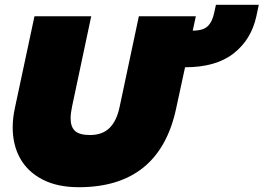

<svg xmlns="http://www.w3.org/2000/svg" viewBox="-20 -767 1101 802"><path d="M33 -235Q33 -273 42 -315L124 -699H361L281 -322Q275 -294 275 -272Q275 -237 293.5 -220Q312 -203 356 -203Q408 -203 438 -233Q468 -263 480 -322L560 -699H798L785 -639Q828 -639 847.5 -657.5Q867 -676 875 -715L882 -747H1061L1051 -700Q1030 -602 956 -544Q882 -486 753 -486L716 -315Q646 15 309 15Q220 15 158 -17Q96 -49 64.5 -105Q33 -161 33 -235Z"/></svg>

Font: Prompt Black
Style: Italic
Weight: 900
Italic angle: -12°
Designer: Katatrad Team
Foundry: CadsonDemak
Version: Version 1.001